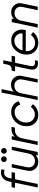

<svg xmlns="http://www.w3.org/2000/svg" viewBox="1528 -2312 797 3892"><g transform="rotate(-90 1926.0 -366.5)"><path d="M71 0 167 -460H63L77 -530H182L194 -587Q210 -664 259.5 -704.5Q309 -745 373 -745Q412 -745 441 -734L428 -672Q395 -681 369 -681Q331 -681 303 -655.5Q275 -630 263 -579L252 -530H382L368 -460H238L142 0Z M645 -628Q620 -628 603.5 -644.5Q587 -661 587 -686Q587 -710 603.5 -726.5Q620 -743 645 -743Q669 -743 685.5 -726.5Q702 -710 702 -686Q702 -661 685.5 -644.5Q669 -628 645 -628ZM814 -628Q789 -628 772.5 -644.5Q756 -661 756 -686Q756 -710 772.5 -726.5Q789 -743 814 -743Q837 -743 854 -726.5Q871 -710 871 -686Q871 -662 854 -645Q837 -628 814 -628ZM830 -526H900L791 0H720L729 -44Q671 12 588 12Q500 12 446 -54Q392 -120 411 -209L477 -526H547L483 -218Q469 -148 504.5 -102Q540 -56 609 -56Q666 -56 706.5 -91Q747 -126 760 -188Z M1260 -532H1300L1285 -462H1231Q1173 -462 1128.5 -424.5Q1084 -387 1070 -322L1002 0H932L1043 -526H1113L1100 -466Q1160 -532 1260 -532Z M1543 12Q1442 12 1377.5 -54Q1313 -120 1313 -225Q1313 -358 1399 -448Q1485 -538 1604 -538Q1684 -538 1743 -495Q1802 -452 1819 -382L1748 -354Q1736 -406 1695.5 -437Q1655 -468 1599 -468Q1508 -468 1448 -398.5Q1388 -329 1388 -232Q1388 -155 1434 -106.5Q1480 -58 1553 -58Q1645 -58 1704 -140L1760 -98Q1726 -49 1666.5 -18.5Q1607 12 1543 12Z M2156 -541Q2242 -541 2296 -477.5Q2350 -414 2333 -330L2267 0H2197L2259 -310Q2273 -381 2237 -427Q2201 -473 2132 -473Q2075 -473 2035 -437.5Q1995 -402 1982 -339L1914 0H1844L1995 -733H2065L2013 -486Q2073 -541 2156 -541Z M2587 6Q2514 6 2481.5 -37.5Q2449 -81 2464 -153L2529 -459H2425L2440 -529H2473Q2505 -529 2529 -549Q2553 -569 2560 -603L2580 -698H2650L2615 -529H2742L2727 -459H2599L2534 -153Q2524 -104 2541 -79Q2558 -54 2611 -54Q2635 -54 2651 -57L2638 1Q2615 6 2587 6Z M3261 -242H2836Q2835 -233 2835 -215Q2835 -144 2884 -98.5Q2933 -53 3004 -53Q3100 -53 3163 -138L3220 -95Q3187 -47 3129 -17.5Q3071 12 3003 12Q2898 12 2831.5 -54.5Q2765 -121 2765 -226Q2765 -353 2847.5 -445.5Q2930 -538 3047 -538Q3153 -538 3212.5 -475Q3272 -412 3272 -319Q3272 -279 3261 -242ZM3047 -473Q2975 -473 2923 -427Q2871 -381 2849 -308H3194Q3201 -378 3156.5 -425.5Q3112 -473 3047 -473Z M3627 -538Q3712 -538 3766.5 -474.5Q3821 -411 3804 -328L3736 0H3665L3730 -308Q3745 -378 3709.5 -424Q3674 -470 3605 -470Q3548 -470 3507 -435Q3466 -400 3453 -338L3383 0H3312L3423 -526H3493L3484 -483Q3544 -538 3627 -538Z"/></g></svg>

Font: Plus Jakarta Display Light
Style: Italic
Weight: 300
Italic angle: -12°
Designer: Gumpita Rahayu
Foundry: Tokotype Studio
Version: Version 1.000;hotconv 1.0.109;makeotfexe 2.5.65596